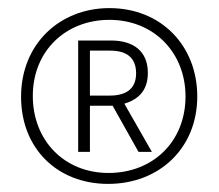

<svg xmlns="http://www.w3.org/2000/svg" viewBox="-20 -598 540 474"><path d="M247 -144C372 -144 467 -231 467 -360C467 -485 378 -578 250 -578C128 -578 32 -490 32 -359C32 -232 121 -144 247 -144ZM248 -171C138 -171 61 -252 61 -361C61 -473 143 -549 250 -549C360 -549 438 -468 438 -360C438 -248 357 -171 248 -171ZM173 -223H202V-337H258L322 -223H355L287 -342C320 -352 345 -373 345 -418C345 -472 309 -498 254 -498H173ZM251 -362H202V-473H252C291 -473 316 -457 316 -417C316 -376 288 -362 251 -362Z"/></svg>

Font: Noto Sans Mono ExtraCondensed ExtraLight
Style: Regular
Weight: 200
Width: 2
Designer: Monotype Design Team
Foundry: Monotype Imaging Inc.
Version: Version 2.014